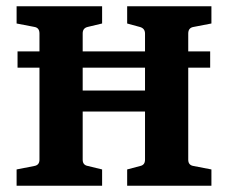

<svg xmlns="http://www.w3.org/2000/svg" viewBox="-20 -593 728 613"><path d="M36 -429H651V-377H36ZM655 -518 598 -507Q581 -504.3 581 -486V-83Q581 -65.6 598 -63L655 -52V0H386V-52L427.3 -63Q443 -66 443 -83.2V-237H244V-83Q244 -65.7 261 -63L306 -52V0H33V-52L89 -63Q106 -65.6 106 -83V-486Q106 -504.3 90 -507L33 -518V-573H306V-518L260.4 -507.1Q244 -503.5 244 -486.3V-304H443V-485.7Q443 -502 427.3 -506.7L386 -518V-573H655Z"/></svg>

Font: Yrsa
Style: Regular
Weight: 400
Designer: Anna Giedrys (Yrsa+Rasa design), David Brezina (Yrsa art-direction, Rasa art-direction, design)
Foundry: Rosetta Type Foundry
Version: Version 2.004